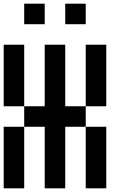

<svg xmlns="http://www.w3.org/2000/svg" viewBox="-20 -1020 707 1040"><path d="M333.3 -333.3V0H222.2V-333.3H111.1V-444.4H222.2V-777.8H333.3V-444.4H444.4V-333.3ZM111.1 -444.4H0V-777.8H111.1ZM555.6 -444.4H444.4V-777.8H555.6ZM555.6 0H444.4V-333.3H555.6ZM111.1 0H0V-333.3H111.1ZM222.2 -888.9H111.1V-1000H222.2ZM444.4 -888.9H333.3V-1000H444.4Z"/></svg>

Font: Pixeloid Mono
Style: Regular
Weight: 400
Monospace: yes
Designer: GGBotNet
Foundry: GGBotNet
Version: 0.5